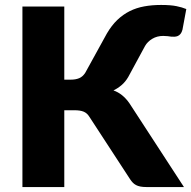

<svg xmlns="http://www.w3.org/2000/svg" viewBox="-20 -755 772 775"><path d="M239.5 -433.5H266.5Q285.5 -433.5 299.8 -439.5Q314 -445.5 324 -461L411.5 -620Q430.5 -652.5 453.5 -674.5Q476.5 -696.5 503.5 -710Q530.5 -723.5 562 -729.2Q593.5 -735 630 -735Q669 -735 692.2 -730.2Q715.5 -725.5 732 -718.5L716.5 -635Q713.5 -624 708.5 -618Q703.5 -612 697.2 -609.5Q691 -607 684.2 -606.8Q677.5 -606.5 671.5 -607Q666 -608 656.8 -609Q647.5 -610 639 -610Q614 -610 594.8 -598.5Q575.5 -587 565.5 -569.5L497.5 -444Q486 -424.5 470.8 -411.5Q455.5 -398.5 438 -390Q475.5 -377 502.5 -338L722.5 0H571.5Q557 0 546.8 -2Q536.5 -4 529 -8Q521.5 -12 516 -17.8Q510.5 -23.5 505.5 -31L340.5 -284Q331.5 -298.5 317.8 -304.2Q304 -310 280.5 -310H239.5V0H70.5V-728.5H239.5Z"/></svg>

Font: Lato 2
Style: Regular
Weight: 900
Designer: Lukasz Dziedzic with Adam Twardoch and Botio Nikoltchev
Foundry: tyPoland Lukasz Dziedzic
Version: Version 2.015; 2015-08-06; http://www.latofonts.com/